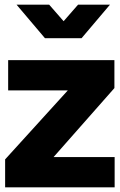

<svg xmlns="http://www.w3.org/2000/svg" viewBox="-20 -804 514 824"><path d="M2 -120 271 -416H15V-546H471V-426L210 -130H472V0H2ZM51 -784H191L253 -713L315 -784H452L330 -640H173Z"/></svg>

Font: BLUETTI 2.0
Style: Bold
Weight: 700
Designer: Stijn de Vries
Foundry: tokotype
Version: Version 2.005;October 31, 2023;FontCreator 14.0.0.2814 64-bi